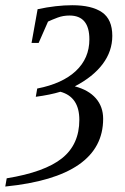

<svg xmlns="http://www.w3.org/2000/svg" viewBox="-62 -491 473 728"><path d="M73.7 -124 79.1 -155.3Q174.3 -173.8 225.6 -221.9Q276.9 -270 276.9 -341.8Q276.9 -432.1 201.7 -432.1Q177.2 -432.1 156.5 -424.3Q135.7 -416.5 120.1 -409.2L84.5 -328.1H57.6L80.6 -456.1Q151.4 -471.2 211.9 -471.2Q286.1 -471.2 325 -444.3Q363.8 -417.5 363.8 -355Q363.8 -296.9 327.4 -248.3Q291 -199.7 221.7 -163.6Q273.9 -149.9 301.5 -118.2Q329.1 -86.4 329.1 -40.5Q329.1 179.2 -42 216.3L-36.6 185.1Q107.4 161.6 173.1 109.1Q238.8 56.6 238.8 -36.6Q238.8 -123.5 167 -143.1Q128.4 -131.3 73.7 -124Z"/></svg>

Font: Liberation Serif
Style: Italic
Weight: 400
Italic angle: -16.333°
Designer: Steve Matteson
Foundry: Ascender Corporation
Version: Version 2.1.5